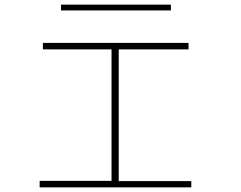

<svg xmlns="http://www.w3.org/2000/svg" viewBox="-20 -808 1040 828"><path d="M151 0V-28H461V-595H165V-623H793V-595H492V-27H805V0ZM243 -763V-788H717V-763Z"/></svg>

Font: Inconsolata UltraExpanded ExtraLight
Style: Regular
Weight: 200
Width: 9
Monospace: yes
Designer: Raph Levien, Cyreal, Brenton Simpson
Foundry: Raph Levien, Cyreal, Google
Version: Version 3.001; ttfautohint (v1.8.2.53-6de2)